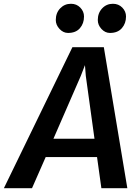

<svg xmlns="http://www.w3.org/2000/svg" viewBox="-70 -997 728 1017"><path d="M-49.5 0 313.5 -747H480L604.5 0H467L444 -165H172L99.5 0ZM213 -262H430.5L384.5 -595L380 -652L358 -595ZM290.5 -822.5Q265 -822.5 245.2 -843.8Q225.5 -865 225.5 -891Q225.5 -928.5 248.8 -952.8Q272 -977 306 -977Q335.5 -977 355.2 -956.8Q375 -936.5 375 -909.5Q375 -872.5 353.2 -847.5Q331.5 -822.5 290.5 -822.5ZM512.5 -822.5Q487 -822.5 467.5 -843.5Q448 -864.5 448 -891Q448 -928 471 -952.5Q494 -977 528 -977Q558 -977 577.8 -956.8Q597.5 -936.5 597.5 -909.5Q597.5 -873 575.5 -847.8Q553.5 -822.5 512.5 -822.5Z"/></svg>

Font: Merriweather Sans SemiBold
Style: Italic
Weight: 600
Italic angle: -7.5°
Designer: Eben Sorkin
Foundry: Eben Sorkin
Version: Version 2.001